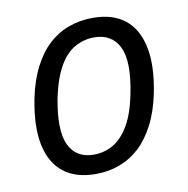

<svg xmlns="http://www.w3.org/2000/svg" viewBox="-64 -561 618 632"><g transform="rotate(-10 245.5 -245.0)"><path d="M207 9Q141 9 100 -23Q59 -55 46 -117.5Q33 -180 51 -271Q63 -330 85.5 -373.5Q108 -417 138 -444.5Q168 -472 205.5 -485.5Q243 -499 286 -499Q352 -499 392.5 -467Q433 -435 446 -372.5Q459 -310 441 -220Q429 -161 406.5 -117.5Q384 -74 354.5 -46.5Q325 -19 287.5 -5Q250 9 207 9ZM212 -55Q247 -55 276.5 -72Q306 -89 329 -127.5Q352 -166 365 -232Q386 -337 362 -386Q338 -435 279 -435Q245 -435 215 -418.5Q185 -402 162.5 -363.5Q140 -325 126 -259Q106 -153 129.5 -104Q153 -55 212 -55Z"/></g></svg>

Font: Nunito Sans 10pt Condensed
Style: Italic
Weight: 400
Width: 3
Italic angle: -9°
Designer: Vernon Adams
Foundry: Vernon Adams
Version: Version 3.101;gftools[0.9.27]